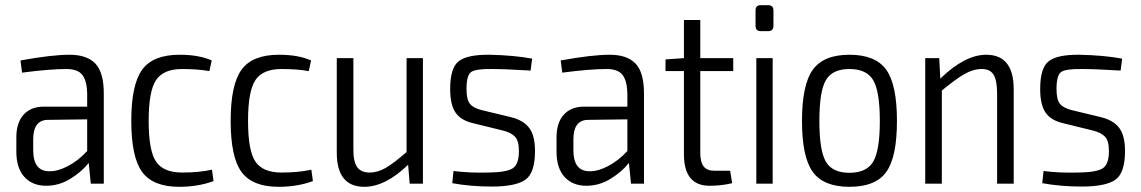

<svg xmlns="http://www.w3.org/2000/svg" viewBox="-20 -708 4396 740"><path d="M248 -497Q315 -497 347.5 -463Q380 -429 380 -348V0H330L322 -80Q294 -45 250.5 -18.5Q207 8 158 8Q105 8 74 -26Q43 -60 43 -123V-179Q43 -235 71 -266Q99 -297 149 -297H316V-348Q315 -396 297.5 -419Q280 -442 236 -442Q172 -442 65 -428L59 -475Q180 -497 248 -497ZM170 -48Q202 -47 242 -68Q282 -89 316 -126V-248L161 -246Q108 -243 108 -171V-129Q108 -48 170 -48Z M672 -497Q747 -497 796 -475L787 -434Q742 -442 682 -442Q610 -442 581.5 -399.5Q553 -357 553 -242Q553 -127 581.5 -85Q610 -43 682 -43Q748 -43 797 -54L803 -10Q743 12 671 12Q570 12 528 -45Q486 -102 486 -242Q486 -382 528 -439.5Q570 -497 672 -497Z M1055 -497Q1130 -497 1179 -475L1170 -434Q1125 -442 1065 -442Q993 -442 964.5 -399.5Q936 -357 936 -242Q936 -127 964.5 -85Q993 -43 1065 -43Q1131 -43 1180 -54L1186 -10Q1126 12 1054 12Q953 12 911 -45Q869 -102 869 -242Q869 -382 911 -439.5Q953 -497 1055 -497Z M1610 -484V0H1559L1553 -73Q1465 12 1384 12Q1278 12 1278 -120V-484H1342V-137Q1341 -87 1356 -65Q1371 -43 1405 -43Q1436 -43 1467.5 -61.5Q1499 -80 1547 -122V-484Z M1867 -497Q1961 -495 2031 -482L2025 -436Q1927 -442 1876 -442Q1815 -443 1796.5 -431Q1778 -419 1778 -365Q1778 -324 1791 -308Q1804 -292 1835 -284L1951 -256Q1998 -244 2020 -214.5Q2042 -185 2042 -126Q2042 -41 2004.5 -15Q1967 11 1875 11Q1794 11 1723 -2L1728 -49Q1787 -41 1863 -43Q1933 -44 1956.5 -59.5Q1980 -75 1980 -126Q1980 -165 1965 -181Q1950 -197 1918 -205L1804 -233Q1756 -244 1735.5 -274.5Q1715 -305 1715 -365Q1715 -447 1748.5 -472.5Q1782 -498 1867 -497Z M2330 -497Q2397 -497 2429.5 -463Q2462 -429 2462 -348V0H2412L2404 -80Q2376 -45 2332.5 -18.5Q2289 8 2240 8Q2187 8 2156 -26Q2125 -60 2125 -123V-179Q2125 -235 2153 -266Q2181 -297 2231 -297H2398V-348Q2397 -396 2379.5 -419Q2362 -442 2318 -442Q2254 -442 2147 -428L2141 -475Q2262 -497 2330 -497ZM2252 -48Q2284 -47 2324 -68Q2364 -89 2398 -126V-248L2243 -246Q2190 -243 2190 -171V-129Q2190 -48 2252 -48Z M2679 -434V-120Q2679 -83 2692 -66.5Q2705 -50 2733 -50H2794L2802 -2Q2760 8 2715 8Q2616 8 2616 -113V-434H2545V-479L2616 -484V-631H2679V-484H2806V-434Z M2911 -688H2941Q2961 -688 2961 -667V-609Q2961 -588 2941 -588H2911Q2892 -588 2892 -609V-667Q2892 -688 2911 -688ZM2958 0H2895V-484H2958Z M3437 -242Q3437 -103 3396 -45.5Q3355 12 3254 12Q3154 12 3112.5 -45.5Q3071 -103 3071 -242Q3071 -381 3112.5 -439Q3154 -497 3254 -497Q3354 -497 3395.5 -439.5Q3437 -382 3437 -242ZM3345.5 -399Q3320 -442 3254 -442Q3188 -442 3163 -399Q3138 -356 3138 -242Q3138 -128 3163 -85Q3188 -42 3254 -42Q3320 -42 3345.5 -85Q3371 -128 3371 -242Q3371 -356 3345.5 -399Z M3781 -497Q3887 -497 3887 -364V0H3823V-347Q3823 -398 3809.5 -420Q3796 -442 3764 -442Q3731 -442 3697 -422.5Q3663 -403 3610 -359V0H3546V-484H3600L3604 -405Q3699 -497 3781 -497Z M4141 -497Q4235 -495 4305 -482L4299 -436Q4201 -442 4150 -442Q4089 -443 4070.5 -431Q4052 -419 4052 -365Q4052 -324 4065 -308Q4078 -292 4109 -284L4225 -256Q4272 -244 4294 -214.5Q4316 -185 4316 -126Q4316 -41 4278.5 -15Q4241 11 4149 11Q4068 11 3997 -2L4002 -49Q4061 -41 4137 -43Q4207 -44 4230.5 -59.5Q4254 -75 4254 -126Q4254 -165 4239 -181Q4224 -197 4192 -205L4078 -233Q4030 -244 4009.5 -274.5Q3989 -305 3989 -365Q3989 -447 4022.5 -472.5Q4056 -498 4141 -497Z"/></svg>

Font: exo2condensed_l
Style: Regular
Weight: 300
Width: 3
Designer: Natanael Gama
Version: Version 1.001;PS 001.001;hotconv 1.0.70;makeotf.lib2.5.58329